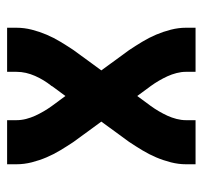

<svg xmlns="http://www.w3.org/2000/svg" viewBox="-35 -535 570 540"><g transform="rotate(-90 250.0 -265.0)"><path d="M58 0V-27Q58 -48 63.5 -69.5Q69 -91 77.5 -111Q86 -131 97.5 -150Q109 -169 121 -187L178 -265L121 -343Q109 -361 97.5 -380Q86 -399 77.5 -419Q69 -439 63.5 -460.5Q58 -482 58 -504V-530H182V-504Q182 -490 185.5 -476.5Q189 -463 194.5 -451Q200 -439 207 -427Q214 -415 222 -404L250 -366L278 -404Q278 -405 278 -405Q278 -405 278 -405L279 -406Q287 -416 294 -427.5Q301 -439 306.5 -451.5Q312 -464 315 -477Q318 -490 318 -504V-530H442V-504Q442 -482 436.5 -460.5Q431 -439 422.5 -419Q414 -399 402.5 -380Q391 -361 379 -343L322 -265L379 -187Q391 -169 402.5 -150Q414 -131 422.5 -111Q431 -91 436.5 -69.5Q442 -48 442 -27V0H318V-27Q318 -40 314.5 -53.5Q311 -67 305.5 -79Q300 -91 293 -103Q286 -115 278 -126L250 -164L222 -126Q214 -115 207 -103Q200 -91 194.5 -79Q189 -67 185.5 -53.5Q182 -40 182 -27V0Z"/></g></svg>

Font: iosevka_custom_sans_ss08 XBd
Style: Regular
Weight: 800
Designer: Belleve Invis
Foundry: Belleve Invis
Version: Version 10.3.0; ttfautohint (v1.8.3)